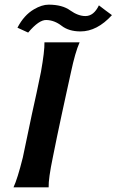

<svg xmlns="http://www.w3.org/2000/svg" viewBox="-20 -805 501 825"><path d="M461 -740Q397 -670 326 -670Q276 -670 245 -694Q214 -718 180 -719Q148 -721 101 -665L55 -686Q83 -740 126 -765Q160 -785 189 -785Q248 -785 282 -760Q316 -736 347 -736Q383 -736 405 -782Q414 -775 432.5 -761Q451 -747 461 -740ZM171 -623H322Q303 -580 285 -495Q278 -465 265 -404Q252 -343 245 -312Q238 -281 225.5 -220Q213 -159 207 -129Q188 -38 189 0H38Q55 -36 78 -128Q78 -130 117 -314Q124 -344 137 -405Q150 -466 156 -496Q172 -586 171 -623Z"/></svg>

Font: GFS Neohellenic Rg
Style: Bold Italic
Weight: 700
Italic angle: -12°
Designer: Designed by Takis Katsoulidis and George D. Matthiopoulos.
Foundry: Designed by Takis Katsoulidis and George D. Matthiopoulos.
Version: Version 1.0